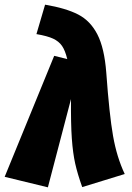

<svg xmlns="http://www.w3.org/2000/svg" viewBox="-53 -783 564 822"><path d="M402 -472Q415 -292 431 -201Q447 -110 481 -38L299 18Q279 -38 269 -82.5Q259 -127 254.5 -190Q250 -253 251 -359L152 19L-33 -26L179 -544L235 -530Q226 -567 212.5 -586.5Q199 -606 174.5 -617.5Q150 -629 103 -637L140 -763Q229 -748 281.5 -721Q334 -694 364 -635.5Q394 -577 402 -472Z"/></svg>

Font: Fira Sans Condensed Black
Style: Italic
Weight: 900
Width: 3
Italic angle: -8°
Designer: Carrois Corporate & Edenspiekermann AG
Foundry: Carrois Corporate GbR & Edenspiekermann AG
Version: Version 4.203